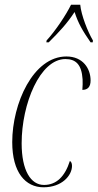

<svg xmlns="http://www.w3.org/2000/svg" viewBox="-20 -786 415 816"><path d="M178 -614 177 -606H187C235 -654 264 -685 297 -735C312 -688 331 -655 365 -606H374L375 -614C353 -651 325 -722 321 -766H282C260 -721 214 -653 178 -614ZM165 10C243 10 286 -40 286 -81C286 -93 282 -99 277 -102C256 -36 220 0 167 0C111 0 72 -61 72 -177C72 -345 150 -535 258 -535C302 -535 327 -512 331 -449C332 -435 331 -420 330 -404C353 -404 365 -417 365 -444C365 -494 333 -546 262 -546C121 -546 32 -346 32 -182C32 -53 88 10 165 10Z"/></svg>

Font: Noto Serif Display ExtraCondensed ExtraLight
Style: Italic
Weight: 200
Width: 2
Italic angle: -12°
Designer: Monotype Design Team
Foundry: Monotype Imaging Inc.
Version: Version 2.009